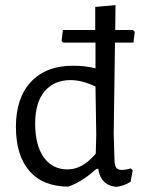

<svg xmlns="http://www.w3.org/2000/svg" viewBox="-20 -722 560 748"><path d="M428 -556 423 -201 426 -98Q427 -77 433 -68.5Q439 -60 455 -60Q471 -60 489 -66L497 -59L489 -14Q462 3 433 6Q402 3 384.5 -15Q367 -33 363 -64H356Q326 -38 302 -22.5Q278 -7 247 5Q148 5 95 -55.5Q42 -116 42 -228Q42 -341 101 -403.5Q160 -466 264 -466Q311 -466 352 -456V-556H226L220 -562L225 -605H351V-695L430 -702L429 -605H498L505 -598L500 -556ZM355 -195 352 -385Q299 -410 255 -410Q191 -410 154 -366.5Q117 -323 117 -241Q117 -156 150.5 -109Q184 -62 243 -62Q271 -62 297.5 -76Q324 -90 353 -123Z"/></svg>

Font: Alegreya Sans
Style: Regular
Weight: 400
Designer: Juan Pablo del Peral
Foundry: Huerta Tipografica
Version: Version 2.008; ttfautohint (v1.6)